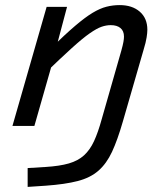

<svg xmlns="http://www.w3.org/2000/svg" viewBox="-20 -492 654 750"><path d="M459.8 -17Q439.2 54.5 417.7 100.9Q396.1 147.2 364.5 174.8Q333 202.4 283.6 215.2Q234.3 228 158.4 233.4L88 238.1V164.5L158.2 160.2Q213.1 156.8 249 146.4Q284.8 136 308.2 114.8Q331.5 93.5 347.3 59.4Q363.1 25.2 377.1 -25.7L454 -294.5Q460.2 -316.7 462.2 -328.7Q464.3 -340.7 464.3 -348.9Q464.3 -371.1 450.5 -382.5Q436.8 -393.8 412.7 -393.8Q395.1 -393.8 376.6 -387.4Q358 -381 330.6 -361.9Q303.1 -342.8 260.6 -304.3Q218 -265.8 151.5 -201.6L178.6 -303.2Q234.5 -357.8 273.8 -391.3Q313.1 -424.8 342 -442.1Q370.9 -459.4 395.8 -465.7Q420.8 -472.1 447.5 -472.1Q496.4 -472.1 526 -446.4Q555.6 -420.7 555.6 -375.8Q555.6 -363.9 552.7 -345.5Q549.9 -327 540.8 -297.3ZM241.9 -465.3 193.2 -281.9H194.8L114.3 0H28.6L162.2 -465.3Z"/></svg>

Font: Intel One Mono Light
Style: Italic
Weight: 300
Italic angle: -16°
Monospace: yes
Designer: Fred Shallcrass
Foundry: Frere-Jones Type LLC
Version: Version 1.004